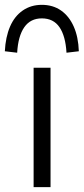

<svg xmlns="http://www.w3.org/2000/svg" viewBox="-41 -774 346 794"><path d="M98 0V-494H168V0ZM30 -556 -21 -562Q-18 -621 0.5 -664Q19 -707 53 -730.5Q87 -754 132 -754Q178 -754 211.5 -730.5Q245 -707 264 -664Q283 -621 285 -562L234 -556Q230 -625 205 -661.5Q180 -698 132 -698Q85 -698 59.5 -661.5Q34 -625 30 -556Z"/></svg>

Font: Nunito Sans 7pt Light
Style: Regular
Weight: 300
Designer: Vernon Adams
Foundry: Vernon Adams
Version: Version 3.101;gftools[0.9.27]